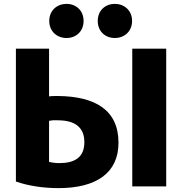

<svg xmlns="http://www.w3.org/2000/svg" viewBox="-20 -951 935 990"><path d="M62 -700H233V-454C243 -456 268 -456 279 -456C472 -454 591 -383 591 -215C591 -59 476 19 282 19C205 19 128 8 62 -15ZM415 -218C415 -289 373 -325 298 -330C284 -331 269 -331 254 -331C247 -330 240 -329 233 -328V-116C246 -113 263 -110 286 -110C362 -110 415 -137 415 -218ZM837 10H662V-700H837ZM411 -843C411 -788 371 -755 323 -755C275 -755 234 -788 234 -843C234 -898 275 -931 323 -931C371 -931 411 -898 411 -843ZM661 -843C661 -788 620 -755 572 -755C524 -755 484 -788 484 -843C484 -898 524 -931 572 -931C620 -931 661 -898 661 -843Z"/></svg>

Font: Repo ExtraBold
Style: Bold
Weight: 700
Designer: Stefan Peev
Foundry: Context Ltd
Version: Version 1.502